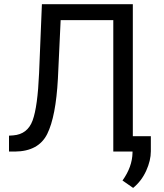

<svg xmlns="http://www.w3.org/2000/svg" viewBox="-20 -731 789 926"><path d="M182.1 -710.9H620.6V0H526.4V-633.8H272.5L259.3 -352.1Q249.5 -168.9 207.8 -85Q166 -1 51.8 0H23.4V-76.7L43.9 -78.1Q112.8 -83.5 137.2 -149.9Q161.6 -216.3 168.5 -378.4ZM707.5 -74.2V-1.5Q707.5 43 685.1 92.5Q662.6 142.1 622.1 175.3L570.8 139.6Q617.7 74.2 619.1 5.9V-74.2Z"/></svg>

Font: Roboto21382017
Style: Regular
Weight: 400
Designer: Christian Robertson
Foundry: Google
Version: Version 2.138; 2017